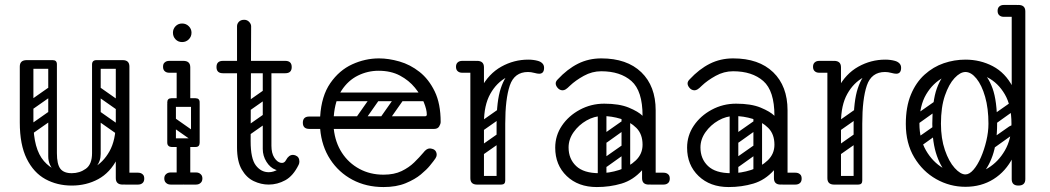

<svg xmlns="http://www.w3.org/2000/svg" viewBox="-20 -746 4242 776"><path d="M270 4Q211 4 163.5 -22Q116 -48 88 -104.5Q60 -161 60 -251H115Q115 -144 157.5 -95Q200 -46 270 -46Q316 -46 356.5 -67.5Q397 -89 422.5 -134.5Q448 -180 448 -251H483Q483 -161 454 -104.5Q425 -48 377 -22Q329 4 270 4ZM88 -225Q60 -225 60 -251V-477Q60 -503 88 -503Q115 -503 115 -477V-251Q115 -225 88 -225ZM476 0Q448 0 448 -26V-477Q448 -503 476 -503Q503 -503 503 -477V-26Q503 0 476 0ZM453 -24Q453 -29 456 -34Q459 -39 463 -43Q465 -45 470.5 -46.5Q476 -48 487 -48H538Q550 -48 557 -41Q563 -36 563 -24Q563 -13 557 -7Q550 0 538 0H487Q466 0 462 -7Q455 -11 453 -24ZM193 -503Q210 -503 210 -486V-124Q210 -107 193 -107Q175 -107 175 -123V-485Q175 -503 193 -503ZM270 -46Q302 -46 327 -64Q352 -82 352 -127V-222H387V-124Q387 -94 369 -72.5Q351 -51 321.5 -39Q292 -27 259 -27ZM270 -46 280 -27Q231 -27 203 -52Q175 -77 175 -114V-222H210V-127Q210 -82 224 -64Q238 -46 270 -46ZM492 -486Q492 -468 474 -468H371Q353 -468 353 -486Q353 -503 372 -503H475Q492 -503 492 -486ZM208 -486Q208 -468 190 -468H87Q69 -468 69 -486Q69 -503 88 -503H191Q208 -503 208 -486ZM477 -305Q467 -292 454 -301L360 -367Q346 -376 357 -392Q367 -405 380 -396L474 -330Q479 -326 480.5 -319.5Q482 -313 477 -305ZM477 -207Q467 -194 454 -203L360 -269Q346 -278 357 -294Q367 -307 380 -298L474 -232Q479 -228 480.5 -221.5Q482 -215 477 -207ZM370 -503Q387 -503 387 -486V-154Q387 -137 370 -137Q352 -137 352 -153V-485Q352 -503 370 -503ZM466 -503Q483 -503 483 -486V-154Q483 -137 466 -137Q448 -137 448 -153V-485Q448 -503 466 -503ZM117 -308Q102 -297 93 -311Q89 -316 88.5 -323Q88 -330 96 -336L173 -390Q188 -400 198 -386Q202 -380 201.5 -373.5Q201 -367 194 -362ZM117 -210Q102 -199 93 -213Q89 -218 88.5 -225Q88 -232 96 -238L173 -292Q188 -302 198 -288Q202 -282 201.5 -275.5Q201 -269 194 -264Z M664 -452Q652 -452 645 -459Q639 -465 639 -476Q639 -488 645 -493Q652 -500 664 -500H715Q726 -500 732 -498.5Q738 -497 739 -495Q747 -487 747 -476Q746 -465 740 -459Q737 -456 731.5 -454Q726 -452 715 -452ZM656 -170Q656 -187 673 -187H770Q787 -187 787 -170Q787 -152 771 -152H673Q666 -152 661 -156.5Q656 -161 656 -170ZM721 -3Q694 -3 694 -29V-158Q694 -184 721 -184Q749 -184 749 -158V-29Q749 -3 721 -3ZM721 -314Q694 -314 694 -340V-474Q694 -500 721 -500Q749 -500 749 -474V-340Q749 -314 721 -314ZM656 -332Q656 -349 673 -349H770Q787 -349 787 -332Q787 -314 771 -314H673Q666 -314 661 -318.5Q656 -323 656 -332ZM661 -267Q671 -280 684 -271L778 -205Q792 -196 781 -180Q771 -167 758 -176L664 -242Q659 -246 657.5 -253Q656 -260 661 -267ZM769 -153Q752 -153 752 -170V-326Q752 -343 769 -343Q787 -343 787 -327V-171Q787 -153 769 -153ZM673 -153Q656 -153 656 -170V-326Q656 -343 673 -343Q691 -343 691 -327V-171Q691 -153 673 -153ZM644 -25Q644 -36 651 -42Q658 -49 670 -49H719Q731 -49 738 -43Q745 -36 745 -25Q745 -13 738 -6Q731 0 719 0H670Q658 0 651 -7Q644 -13 644 -25ZM798 -25Q798 -13 791 -7Q784 0 772 0H723Q712 0 704 -6Q697 -13 697 -25Q697 -36 704 -43Q712 -49 723 -49H772Q784 -49 791 -42Q798 -36 798 -25ZM716 -576Q700 -576 689.5 -587Q679 -598 679 -614Q679 -629 689.5 -640Q700 -651 716 -651Q732 -651 743 -640Q754 -629 754 -614Q754 -598 743 -587Q732 -576 716 -576Z M1066 0Q1035 0 1005.5 -14Q976 -28 957 -61Q938 -94 938 -150V-640Q938 -650 945.5 -658Q953 -666 967 -666Q979 -666 987 -657.5Q995 -649 995 -640Q995 -572 994.5 -516Q994 -460 994 -407.5Q994 -355 993.5 -299Q993 -243 993 -175Q993 -105 1014 -77.5Q1035 -50 1066 -50Q1086 -50 1104.5 -62Q1123 -74 1136 -99Q1147 -120 1164 -120Q1168 -120 1174 -118Q1190 -112 1190 -93Q1190 -86 1187 -80Q1165 -35 1133 -17.5Q1101 0 1066 0ZM881 -450Q855 -450 855 -475Q855 -500 881 -500H1133Q1159 -500 1159 -475Q1159 -450 1133 -450ZM1060 -485Q1077 -485 1077 -468V-154Q1077 -137 1060 -137Q1042 -137 1042 -153V-467Q1042 -485 1060 -485ZM1136 -99V-73Q1116 -52 1094 -60Q1072 -68 1057 -92Q1042 -116 1042 -144V-252H1077V-157Q1077 -127 1088.5 -109Q1100 -91 1114.5 -88Q1129 -85 1136 -99ZM989 -299Q974 -288 965 -302Q961 -307 960.5 -314Q960 -321 968 -327L1045 -381Q1060 -391 1070 -377Q1074 -371 1073.5 -364.5Q1073 -358 1066 -353ZM987 -200Q972 -189 963 -203Q959 -208 958.5 -215Q958 -222 966 -228L1043 -282Q1058 -292 1068 -278Q1072 -272 1071.5 -265.5Q1071 -259 1064 -254Z M1530 10Q1460 10 1404.5 -19.5Q1349 -49 1314.5 -102Q1280 -155 1274 -225H1230Q1204 -225 1204 -250Q1204 -275 1230 -275H1274Q1279 -358 1315 -410Q1351 -462 1403.5 -486Q1456 -510 1512 -510Q1551 -510 1594.5 -497.5Q1638 -485 1675.5 -455.5Q1713 -426 1737 -376.5Q1761 -327 1761 -253Q1761 -245 1755 -235Q1749 -225 1735 -225H1329Q1335 -170 1362 -128.5Q1389 -87 1432.5 -63.5Q1476 -40 1530 -40Q1573 -40 1603 -54.5Q1633 -69 1654 -89.5Q1675 -110 1691 -129Q1697 -137 1703.5 -141.5Q1710 -146 1717 -146Q1721 -146 1726.5 -144.5Q1732 -143 1735 -141Q1745 -134 1745 -120Q1745 -114 1740 -106Q1735 -98 1717 -76Q1705 -61 1681 -41Q1657 -21 1619.5 -5.5Q1582 10 1530 10ZM1329 -276H1697Q1705 -276 1705 -283Q1705 -303 1693 -332.5Q1681 -362 1657 -391.5Q1633 -421 1596.5 -440.5Q1560 -460 1510 -460Q1466 -460 1426.5 -440.5Q1387 -421 1360.5 -380.5Q1334 -340 1329 -276ZM1615 -372H1718V-337H1615ZM1509 -366Q1522 -356 1513 -343L1447 -249Q1438 -235 1422 -246Q1409 -256 1418 -269L1484 -363Q1488 -368 1495 -369.5Q1502 -371 1509 -366ZM1607 -366Q1620 -356 1611 -343L1545 -249Q1536 -235 1520 -246Q1507 -256 1516 -269L1582 -363Q1586 -368 1593 -369.5Q1600 -371 1607 -366ZM1311 -259Q1311 -276 1328 -276H1660Q1677 -276 1677 -259Q1677 -241 1661 -241H1329Q1311 -241 1311 -259ZM1311 -355Q1311 -372 1328 -372H1660Q1677 -372 1677 -355Q1677 -337 1661 -337H1329Q1311 -337 1311 -355Z M1893 -240Q1893 -331 1924 -389.5Q1955 -448 2006 -476.5Q2057 -505 2115 -505Q2136 -505 2154 -500Q2165 -497 2172 -490Q2179 -483 2179 -472Q2179 -448 2159 -448Q2152 -448 2139 -451.5Q2126 -455 2114 -455Q2068 -455 2027.5 -433.5Q1987 -412 1961.5 -366.5Q1936 -321 1936 -249ZM1908 0Q1881 0 1881 -26V-474Q1881 -500 1908 -500Q1936 -500 1936 -474V-26Q1936 0 1908 0ZM1933 -476Q1933 -470 1929.5 -465.5Q1926 -461 1924 -459Q1921 -456 1915.5 -454Q1910 -452 1899 -452H1848Q1836 -452 1829 -459Q1823 -465 1823 -476Q1823 -487 1829 -493Q1836 -500 1848 -500H1899Q1910 -500 1916 -498.5Q1922 -497 1923 -495Q1927 -491 1930 -486Q1933 -481 1933 -476ZM2003 0Q1987 0 1987 -16V-245Q1987 -338 2004 -389Q2021 -440 2049 -460.5Q2077 -481 2111 -481L2114 -455Q2059 -455 2040.5 -400.5Q2022 -346 2022 -246V-16Q2022 0 2006 0ZM1890 -17Q1890 -35 1908 -35H2004Q2022 -35 2022 -17Q2022 0 2003 0H1907Q1890 0 1890 -17ZM1936 -221Q1921 -210 1912 -224Q1908 -229 1907.5 -236Q1907 -243 1915 -249L1992 -303Q2007 -313 2017 -299Q2021 -293 2020.5 -286.5Q2020 -280 2013 -275ZM1934 -122Q1919 -111 1910 -125Q1906 -130 1905.5 -137Q1905 -144 1913 -150L1990 -204Q2005 -214 2015 -200Q2019 -194 2018.5 -187.5Q2018 -181 2011 -176Z M2577 -24Q2577 -29 2580 -34Q2583 -39 2587 -43Q2589 -45 2594.5 -46.5Q2600 -48 2611 -48H2662Q2674 -48 2681 -41Q2687 -36 2687 -24Q2687 -13 2681 -7Q2674 0 2662 0H2611Q2590 0 2586 -7Q2579 -11 2577 -24ZM2392 10Q2317 10 2270.5 -34.5Q2224 -79 2224 -149Q2224 -198 2251 -238Q2278 -278 2323.5 -302.5Q2369 -327 2422 -327Q2483 -327 2521.5 -311Q2560 -295 2577 -278Q2577 -379 2532 -418.5Q2487 -458 2410 -458Q2373 -458 2339.5 -439.5Q2306 -421 2284 -400Q2273 -389 2266.5 -385Q2260 -381 2254 -381Q2241 -381 2232 -393Q2226 -401 2226 -409Q2226 -417 2234 -425Q2273 -467 2316 -488.5Q2359 -510 2410 -510Q2514 -510 2572 -454Q2630 -398 2630 -300V-26Q2630 0 2602 0Q2575 0 2575 -26V-58Q2539 -18 2492 -4Q2445 10 2392 10ZM2402 -46Q2442 -46 2482.5 -59Q2523 -72 2550 -98Q2577 -124 2577 -161Q2577 -204 2552 -229Q2527 -254 2489.5 -265.5Q2452 -277 2415 -277Q2382 -277 2350.5 -259Q2319 -241 2298.5 -212Q2278 -183 2278 -150Q2278 -104 2308.5 -75Q2339 -46 2402 -46ZM2409 -78Q2399 -93 2413 -102L2490 -156Q2505 -166 2514 -152Q2525 -137 2511 -128L2434 -73Q2428 -69 2421 -70Q2414 -71 2409 -78ZM2409 -176Q2399 -191 2413 -200L2490 -254Q2505 -264 2514 -250Q2525 -235 2511 -226L2434 -171Q2428 -167 2421 -168Q2414 -169 2409 -176ZM2509 -17Q2492 -17 2492 -34V-287Q2492 -304 2509 -304Q2527 -304 2527 -288V-35Q2527 -17 2509 -17ZM2413 -17Q2396 -17 2396 -34V-287Q2396 -304 2413 -304Q2431 -304 2431 -288V-35Q2431 -17 2413 -17Z M3110 -24Q3110 -29 3113 -34Q3116 -39 3120 -43Q3122 -45 3127.5 -46.5Q3133 -48 3144 -48H3195Q3207 -48 3214 -41Q3220 -36 3220 -24Q3220 -13 3214 -7Q3207 0 3195 0H3144Q3123 0 3119 -7Q3112 -11 3110 -24ZM2925 10Q2850 10 2803.5 -34.5Q2757 -79 2757 -149Q2757 -198 2784 -238Q2811 -278 2856.5 -302.5Q2902 -327 2955 -327Q3016 -327 3054.5 -311Q3093 -295 3110 -278Q3110 -379 3065 -418.5Q3020 -458 2943 -458Q2906 -458 2872.5 -439.5Q2839 -421 2817 -400Q2806 -389 2799.5 -385Q2793 -381 2787 -381Q2774 -381 2765 -393Q2759 -401 2759 -409Q2759 -417 2767 -425Q2806 -467 2849 -488.5Q2892 -510 2943 -510Q3047 -510 3105 -454Q3163 -398 3163 -300V-26Q3163 0 3135 0Q3108 0 3108 -26V-58Q3072 -18 3025 -4Q2978 10 2925 10ZM2935 -46Q2975 -46 3015.5 -59Q3056 -72 3083 -98Q3110 -124 3110 -161Q3110 -204 3085 -229Q3060 -254 3022.5 -265.5Q2985 -277 2948 -277Q2915 -277 2883.5 -259Q2852 -241 2831.5 -212Q2811 -183 2811 -150Q2811 -104 2841.5 -75Q2872 -46 2935 -46ZM2942 -78Q2932 -93 2946 -102L3023 -156Q3038 -166 3047 -152Q3058 -137 3044 -128L2967 -73Q2961 -69 2954 -70Q2947 -71 2942 -78ZM2942 -176Q2932 -191 2946 -200L3023 -254Q3038 -264 3047 -250Q3058 -235 3044 -226L2967 -171Q2961 -167 2954 -168Q2947 -169 2942 -176ZM3042 -17Q3025 -17 3025 -34V-287Q3025 -304 3042 -304Q3060 -304 3060 -288V-35Q3060 -17 3042 -17ZM2946 -17Q2929 -17 2929 -34V-287Q2929 -304 2946 -304Q2964 -304 2964 -288V-35Q2964 -17 2946 -17Z M3336 -240Q3336 -331 3367 -389.5Q3398 -448 3449 -476.5Q3500 -505 3558 -505Q3579 -505 3597 -500Q3608 -497 3615 -490Q3622 -483 3622 -472Q3622 -448 3602 -448Q3595 -448 3582 -451.5Q3569 -455 3557 -455Q3511 -455 3470.5 -433.5Q3430 -412 3404.5 -366.5Q3379 -321 3379 -249ZM3351 0Q3324 0 3324 -26V-474Q3324 -500 3351 -500Q3379 -500 3379 -474V-26Q3379 0 3351 0ZM3376 -476Q3376 -470 3372.5 -465.5Q3369 -461 3367 -459Q3364 -456 3358.5 -454Q3353 -452 3342 -452H3291Q3279 -452 3272 -459Q3266 -465 3266 -476Q3266 -487 3272 -493Q3279 -500 3291 -500H3342Q3353 -500 3359 -498.5Q3365 -497 3366 -495Q3370 -491 3373 -486Q3376 -481 3376 -476ZM3446 0Q3430 0 3430 -16V-245Q3430 -338 3447 -389Q3464 -440 3492 -460.5Q3520 -481 3554 -481L3557 -455Q3502 -455 3483.5 -400.5Q3465 -346 3465 -246V-16Q3465 0 3449 0ZM3333 -17Q3333 -35 3351 -35H3447Q3465 -35 3465 -17Q3465 0 3446 0H3350Q3333 0 3333 -17ZM3379 -221Q3364 -210 3355 -224Q3351 -229 3350.5 -236Q3350 -243 3358 -249L3435 -303Q3450 -313 3460 -299Q3464 -293 3463.5 -286.5Q3463 -280 3456 -275ZM3377 -122Q3362 -111 3353 -125Q3349 -130 3348.5 -137Q3348 -144 3356 -150L3433 -204Q3448 -214 3458 -200Q3462 -194 3461.5 -187.5Q3461 -181 3454 -176Z M3882 9Q3819 9 3764 -22Q3709 -53 3675 -110Q3641 -167 3641 -245Q3641 -314 3661.5 -363.5Q3682 -413 3717 -444.5Q3752 -476 3794.5 -490.5Q3837 -505 3882 -505Q3942 -505 3992.5 -478.5Q4043 -452 4073 -395Q4103 -338 4103 -245Q4103 -167 4074 -110Q4045 -53 3995.5 -22Q3946 9 3882 9ZM3882 -41Q3931 -41 3973 -66.5Q4015 -92 4041.5 -138Q4068 -184 4068 -246Q4068 -319 4041 -365Q4014 -411 3971.5 -433Q3929 -455 3882 -455Q3836 -455 3793.5 -433Q3751 -411 3723.5 -365Q3696 -319 3696 -246Q3696 -184 3722.5 -138Q3749 -92 3791.5 -66.5Q3834 -41 3882 -41ZM4096 4Q4069 4 4069 -22V-700Q4069 -726 4096 -726Q4124 -726 4124 -700V-22Q4124 4 4096 4ZM3978 -157Q3969 -171 3982 -181L4059 -235Q4074 -245 4083 -231Q4094 -216 4080 -207L4003 -152Q3998 -148 3990.5 -149Q3983 -150 3978 -157ZM3985 -255Q3976 -269 3989 -279L4066 -333Q4081 -343 4090 -329Q4101 -314 4087 -305L4010 -250Q4005 -246 3997.5 -247Q3990 -248 3985 -255ZM3672 -157Q3662 -172 3676 -181L3753 -235Q3768 -245 3777 -231Q3788 -216 3774 -207L3697 -152Q3691 -148 3684 -149Q3677 -150 3672 -157ZM3672 -255Q3662 -270 3676 -279L3753 -333Q3768 -343 3777 -329Q3788 -314 3774 -305L3697 -250Q3691 -246 3684 -247Q3677 -248 3672 -255ZM3879 -7Q3845 -9 3815 -36.5Q3785 -64 3766.5 -116.5Q3748 -169 3748 -245Q3748 -338 3766.5 -389Q3785 -440 3815 -460.5Q3845 -481 3879 -481L3882 -455Q3861 -455 3838 -430.5Q3815 -406 3799 -359.5Q3783 -313 3783 -246Q3783 -186 3799 -139.5Q3815 -93 3838.5 -67Q3862 -41 3882 -41ZM3879 -7 3882 -41Q3898 -41 3914.5 -60Q3931 -79 3944.5 -110Q3958 -141 3966.5 -177Q3975 -213 3975 -246Q3975 -308 3961.5 -355Q3948 -402 3926.5 -428.5Q3905 -455 3882 -455L3879 -481Q3913 -481 3943 -460.5Q3973 -440 3991.5 -389Q4010 -338 4010 -245Q4010 -169 3991.5 -116.5Q3973 -64 3943 -36.5Q3913 -9 3879 -7ZM4122 -702Q4120 -689 4113 -685Q4109 -678 4088 -678H4037Q4025 -678 4018 -685Q4012 -691 4012 -702Q4012 -713 4018 -719Q4025 -726 4037 -726H4088Q4099 -726 4105 -724.5Q4111 -723 4112 -721Q4116 -717 4119 -712Q4122 -707 4122 -702Z"/></svg>

Font: Agu Display Uzo
Style: Regular
Weight: 400
Version: Version 1.103